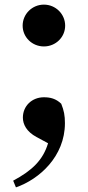

<svg xmlns="http://www.w3.org/2000/svg" viewBox="-20 -586 380 831"><path d="M170 -385C221 -385 262 -425 262 -475C262 -525 221 -566 170 -566C119 -566 78 -525 78 -475C78 -425 119 -385 170 -385ZM188 34C166 107 119 152 37 196L49 225C150 190 261 91 261 -53C261 -86 257 -107 245 -137C222 -159 198 -165 170 -165C118 -165 79 -127 79 -77C79 -48 95 -16 138 7Z"/></svg>

Font: Noto Serif KR Black
Style: Regular
Weight: 900
Version: Version 1.001;PS 1.001;hotconv 16.6.54;makeotf.lib2.5.65590